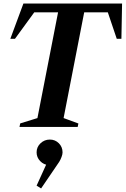

<svg xmlns="http://www.w3.org/2000/svg" viewBox="-20 -720 712 1089"><path d="M90.6 0 94.6 -20 201.2 -53 190.6 -41.6 311 -658.4 317.2 -650H165.8L179.8 -657.6L65 -500H38.6L112.8 -700H672.4L668.6 -500H642.2L589 -657.6L599.4 -650H448.8L459.8 -661.6L339 -41.6L333.6 -53L424.6 -19.6L420.6 0ZM213.2 348.8 187.6 333 256.6 181.2V216.6Q227.8 214.6 207.7 193.5Q187.6 172.4 187.6 144.2Q187.6 113.8 209.8 92.7Q232 71.6 262.8 71.6Q293 71.6 313.9 92.7Q334.8 113.8 334.8 144.2Q334.8 155 329.1 170.4Q323.4 185.8 315.8 198Z"/></svg>

Font: Wittgenstein
Style: Italic
Weight: 400
Italic angle: -11°
Designer: Jörg Drees
Foundry: Jörg Drees
Version: Version 1.500